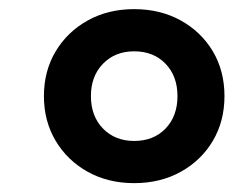

<svg xmlns="http://www.w3.org/2000/svg" viewBox="-20 -812 524 431"><path d="M281.2 -400.9Q222.7 -400.9 177 -426.3Q131.3 -451.7 105 -495.8Q78.6 -540 78.6 -596.2Q78.6 -652.8 105 -696.8Q131.3 -740.7 177 -766.1Q222.7 -791.5 281.2 -791.5Q339.8 -791.5 385.7 -766.1Q431.6 -740.7 457.8 -696.8Q483.9 -652.8 483.9 -596.2Q483.9 -540 457.8 -495.8Q431.6 -451.7 385.7 -426.3Q339.8 -400.9 281.2 -400.9ZM281.2 -495.6Q324.7 -495.6 351.6 -523.4Q378.4 -551.3 378.4 -596.2Q378.4 -641.1 351.6 -668.9Q324.7 -696.8 281.2 -696.8Q238.3 -696.8 211.2 -668.9Q184.1 -641.1 184.1 -596.2Q184.1 -551.3 211.2 -523.4Q238.3 -495.6 281.2 -495.6Z"/></svg>

Font: Bevan
Style: Italic
Weight: 400
Italic angle: -10°
Designer: Vernon Adams
Foundry: Vernon Adams
Version: Version 2.100; ttfautohint (v1.8.3)